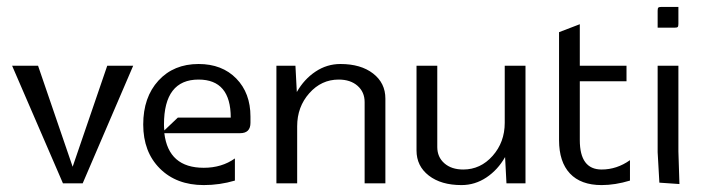

<svg xmlns="http://www.w3.org/2000/svg" viewBox="-20 -530 2031 555"><path d="M162 0 15 -340H90L190 -48L290 -340H365L219 0Z M454 -170Q454 -161 455 -153L494 -190H647Q647 -300 554 -300Q454 -300 454 -170ZM394 -170Q394 -249 438 -297Q482 -345 554 -345Q622 -345 663 -303Q704 -261 704 -193V-175Q704 -145 674 -145H455Q467 -45 569 -45Q621 -45 659 -72V-8Q615 5 569 5Q490 5 442 -43Q394 -91 394 -170Z M779 0V-340H834L838 -264Q859 -301 892 -323Q925 -345 964 -345Q1023 -345 1058.5 -317.5Q1094 -290 1094 -245V0H1034V-235Q1034 -264 1013.5 -282Q993 -300 959 -300Q909 -300 874 -260.5Q839 -221 839 -165V0Z M1499 0H1444L1440 -76Q1419 -39 1386 -17Q1353 5 1314 5Q1255 5 1219.5 -22.5Q1184 -50 1184 -95V-340H1244V-105Q1244 -76 1264.5 -58Q1285 -40 1319 -40Q1369 -40 1404 -79.5Q1439 -119 1439 -175V-340H1499Z M1596 -437 1656 -460V-340H1791V-295H1656V-125Q1656 -40 1719 -40Q1763 -40 1801 -67V-8Q1758 5 1719 5Q1659 5 1627.5 -28.5Q1596 -62 1596 -125Z M1881 -450V-499Q1881 -506 1883 -508Q1885 -510 1892 -510H1941V-461Q1941 -454 1939 -452Q1937 -450 1930 -450ZM1881 -340H1941V-92L1944 2L1886 -2L1881 -90Z"/></svg>

Font: Glametrix
Style: Regular
Weight: 500
Designer: gluk
Foundry: gluk
Version: Version 0.40